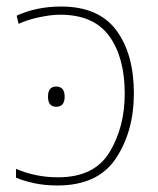

<svg xmlns="http://www.w3.org/2000/svg" viewBox="-20 -558 485 588"><path d="M167 -538Q92 -538 31 -510L37 -485Q65 -498 101.5 -505.5Q138 -513 164 -513Q267 -513 314.5 -447.5Q362 -382 362 -271Q362 -169 315.5 -92Q269 -15 158 -15Q89 -15 29 -41V-14Q52 -4 84.5 3Q117 10 156 10Q280 10 335 -73Q390 -156 390 -272Q390 -393 336 -465.5Q282 -538 167 -538ZM152 -293Q127 -293 127 -262Q127 -231 152 -231Q178 -231 178 -262Q178 -293 152 -293Z"/></svg>

Font: Noto Sans Display Thin
Style: Regular
Weight: 250
Designer: Monotype Design Team
Foundry: Monotype Imaging Inc.
Version: Version 1.900